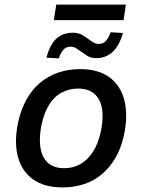

<svg xmlns="http://www.w3.org/2000/svg" viewBox="-20 -810 622 839"><path d="M252 9Q175 9 125.5 -25.5Q76 -60 58.5 -124Q41 -188 59 -275Q72 -333 96.5 -376.5Q121 -420 156 -449Q191 -478 235 -493Q279 -508 330 -508Q408 -508 456.5 -473.5Q505 -439 522.5 -375.5Q540 -312 523 -225Q511 -167 486 -123Q461 -79 426 -49.5Q391 -20 347.5 -5.5Q304 9 252 9ZM260 -75Q299 -75 330.5 -92.5Q362 -110 385.5 -145.5Q409 -181 421 -237Q439 -327 412.5 -375Q386 -423 321 -423Q284 -423 251.5 -406.5Q219 -390 196 -354.5Q173 -319 161 -263Q144 -172 170 -123.5Q196 -75 260 -75ZM215 -722 226 -790H530L520 -722ZM237 -555 183 -558Q192 -593 207 -617.5Q222 -642 245 -654.5Q268 -667 298 -667Q322 -667 338.5 -657.5Q355 -648 368 -638Q379 -630 389.5 -624Q400 -618 411 -618Q431 -618 443 -631.5Q455 -645 463 -669L517 -666Q503 -613 473.5 -584.5Q444 -556 400 -556Q377 -556 362 -565.5Q347 -575 335 -584Q324 -592 313 -599Q302 -606 288 -606Q269 -606 257 -592.5Q245 -579 237 -555Z"/></svg>

Font: Nunito Sans 7pt SemiCondensed SemiBold
Style: Italic
Weight: 600
Width: 4
Italic angle: -9°
Designer: Vernon Adams
Foundry: Vernon Adams
Version: Version 3.101;gftools[0.9.27]